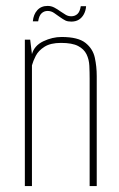

<svg xmlns="http://www.w3.org/2000/svg" viewBox="-20 -629 401 649"><path d="M64 0V-495H82L88 -446Q96 -475 126.5 -489.5Q157 -504 188 -504Q244 -504 269 -484Q294 -464 300.5 -434Q307 -404 307 -372V0H283V-363Q283 -385 282 -406.5Q281 -428 272.5 -445.5Q264 -463 244 -473.5Q224 -484 186 -484Q151 -484 130.5 -471Q110 -458 101 -440.5Q92 -423 88 -408V0ZM221 -556Q209 -556 201.5 -559.5Q194 -563 180 -573Q173 -578 163 -585Q153 -592 141 -592Q129 -592 120.5 -584Q112 -576 109 -557H91Q93 -580 106 -594.5Q119 -609 141 -609Q153 -609 163.5 -603.5Q174 -598 185 -590Q195 -583 203 -578.5Q211 -574 221 -574Q233 -574 241.5 -581.5Q250 -589 253 -608H271Q270 -593 263.5 -581Q257 -569 246.5 -562.5Q236 -556 221 -556Z"/></svg>

Font: Alumni Sans Thin Thin
Style: Regular
Weight: 250
Version: Version 1.018